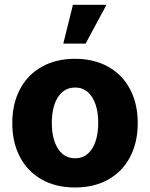

<svg xmlns="http://www.w3.org/2000/svg" viewBox="-20 -787 638 816"><path d="M32.2 -263.7Q32.2 -345.2 64.5 -407Q96.7 -468.8 157 -502.9Q217.3 -537.1 298.8 -537.1Q380.4 -537.1 440.7 -502.9Q501 -468.8 533.2 -407Q565.4 -345.2 565.4 -263.7Q565.4 -182.1 533.2 -120.4Q501 -58.6 440.7 -24.4Q380.4 9.8 298.8 9.8Q217.3 9.8 157 -24.4Q96.7 -58.6 64.5 -120.4Q32.2 -182.1 32.2 -263.7ZM397.5 -264.6Q397.5 -309.1 386 -343.3Q374.5 -377.4 352.5 -396.2Q330.6 -415 299.8 -415Q252.4 -415 226.3 -374Q200.2 -333 200.2 -264.6Q200.2 -196.3 226.3 -155.3Q252.4 -114.3 299.8 -114.3Q330.6 -114.3 352.5 -133.1Q374.5 -151.9 386 -186Q397.5 -220.2 397.5 -264.6ZM290 -766.6H432.6L343.8 -601.6H249Z"/></svg>

Font: Pretendard ExtraBold
Style: Regular
Weight: 800
Designer: Base glyphs from Inter by Rasmus Andersson; Hangeul glyphs from Noto Sans CJK(Source Han Sans) by Jang Soo-young and Kan
Foundry: Kil Hyung-jin
Version: Version 1.309